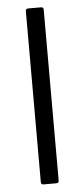

<svg xmlns="http://www.w3.org/2000/svg" viewBox="-52 -730 333 761"><g transform="rotate(-5 115.0 -350.0)"><path d="M90 0Q80 0 80 -10V-690Q80 -700 90 -700H141Q151 -700 151 -690V-10Q151 0 141 0Z"/></g></svg>

Font: LinhAnh
Style: Regular
Weight: 400
Designer: Jeremy Tribby
Foundry: Tribby Type
Version: Version 1.408